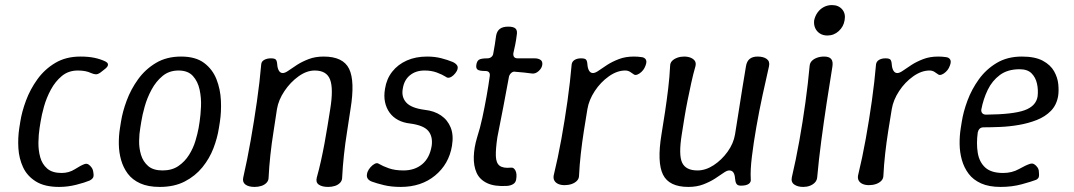

<svg xmlns="http://www.w3.org/2000/svg" viewBox="-20 -730 4236 757"><path d="M213 7Q156 7 121.5 -14.5Q87 -36 71 -70.5Q55 -105 52.5 -145.5Q50 -186 56 -225L60 -250Q66 -289 82.5 -333.5Q99 -378 127.5 -417.5Q156 -457 198 -482Q240 -507 297 -507Q329 -507 352.5 -502Q376 -497 395 -488Q403 -484 405 -479Q407 -474 403.5 -468Q400 -462 390 -455L376 -444Q366 -437 358.5 -437Q351 -437 339 -442Q319 -452 287 -452Q250 -452 224 -430.5Q198 -409 180.5 -376.5Q163 -344 153.5 -310Q144 -276 140 -250L136 -225Q132 -199 131.5 -168.5Q131 -138 138.5 -110.5Q146 -83 166 -65.5Q186 -48 223 -48Q252 -48 275.5 -63Q299 -78 313 -83Q322 -86 329 -81.5Q336 -77 341.5 -69Q347 -61 348 -50Q351 -34 345.5 -27.5Q340 -21 333 -18Q314 -10 280.5 -1.5Q247 7 213 7Z M843 -225Q837 -186 821.5 -145.5Q806 -105 778 -70.5Q750 -36 708.5 -14.5Q667 7 610 7Q564 7 533 -7Q502 -21 484 -45Q466 -69 457.5 -99Q449 -129 448.5 -161.5Q448 -194 453 -225L457 -250Q463 -289 479.5 -333.5Q496 -378 524.5 -417.5Q553 -457 595 -482Q637 -507 694 -507Q751 -507 784.5 -482Q818 -457 833.5 -417.5Q849 -378 851 -333.5Q853 -289 847 -250ZM767 -250Q771 -276 772.5 -310Q774 -344 767 -376.5Q760 -409 740.5 -430.5Q721 -452 684 -452Q647 -452 621 -430.5Q595 -409 577.5 -376.5Q560 -344 550.5 -310Q541 -276 537 -250L533 -225Q529 -203 528.5 -174.5Q528 -146 536 -119.5Q544 -93 564 -75.5Q584 -58 621 -58Q658 -58 683.5 -75.5Q709 -93 725.5 -119.5Q742 -146 750.5 -174.5Q759 -203 763 -225Z M1010 -477Q1011 -488 1022 -494Q1033 -500 1048 -500Q1063 -500 1067.5 -495Q1072 -490 1073 -476Q1074 -461 1079.5 -451.5Q1085 -442 1095 -442Q1104 -442 1118 -452Q1132 -462 1151.5 -474.5Q1171 -487 1197 -497Q1223 -507 1256 -507Q1333 -507 1356.5 -458.5Q1380 -410 1362 -300Q1356 -258 1348.5 -211.5Q1341 -165 1336 -118.5Q1331 -72 1329 -30Q1329 -18 1321 -9.5Q1313 -1 1300.5 3Q1288 7 1274 7Q1250 7 1237 -2Q1224 -11 1229 -30Q1238 -62 1245.5 -96Q1253 -130 1259.5 -165Q1266 -200 1271.5 -234.5Q1277 -269 1282 -300Q1295 -380 1281.5 -416Q1268 -452 1221 -452Q1189 -452 1157 -429Q1125 -406 1101.5 -371Q1078 -336 1072 -300Q1066 -258 1058.5 -211.5Q1051 -165 1046 -118.5Q1041 -72 1039 -30Q1039 -18 1031 -9.5Q1023 -1 1010.5 3Q998 7 984 7Q960 7 947.5 -2.5Q935 -12 939 -30Q955 -100 968.5 -177Q982 -254 993 -330.5Q1004 -407 1010 -477Z M1560 7Q1523 7 1494 0Q1465 -7 1446 -14Q1433 -19 1428.5 -28Q1424 -37 1429 -52Q1433 -62 1441 -71Q1449 -80 1458 -84.5Q1467 -89 1474 -84Q1489 -75 1513 -66.5Q1537 -58 1571 -58Q1615 -58 1644.5 -82.5Q1674 -107 1682 -155Q1687 -192 1668.5 -214Q1650 -236 1597 -243Q1570 -246 1549.5 -257Q1529 -268 1516 -286Q1503 -304 1498 -327.5Q1493 -351 1498 -380Q1504 -419 1526.5 -447.5Q1549 -476 1584 -491.5Q1619 -507 1664 -507Q1694 -507 1719.5 -500.5Q1745 -494 1764 -486Q1776 -481 1782 -472.5Q1788 -464 1781 -450Q1776 -441 1768 -433.5Q1760 -426 1752 -424Q1744 -422 1738 -427Q1724 -436 1702.5 -444Q1681 -452 1654 -452Q1619 -452 1596 -433Q1573 -414 1568 -380Q1562 -348 1581.5 -326Q1601 -304 1654 -297Q1692 -293 1718.5 -275Q1745 -257 1757 -227Q1769 -197 1762 -155Q1750 -83 1695.5 -38Q1641 7 1560 7Z M1979 3Q1930 6 1900.5 -8Q1871 -22 1859 -49Q1847 -76 1848 -112Q1849 -148 1861 -188Q1873 -225 1882 -267Q1891 -309 1898.5 -351Q1906 -393 1911 -430Q1912 -436 1910.5 -440.5Q1909 -445 1905 -447.5Q1901 -450 1895 -450Q1870 -450 1863 -455.5Q1856 -461 1858 -474Q1860 -489 1868.5 -494.5Q1877 -500 1902 -500Q1911 -500 1917.5 -505.5Q1924 -511 1925 -520Q1928 -537 1931 -554.5Q1934 -572 1936 -589Q1939 -607 1950.5 -616Q1962 -625 1984 -625Q2005 -625 2013 -617Q2021 -609 2017 -589Q2015 -572 2011.5 -554.5Q2008 -537 2004 -520Q2002 -500 2021 -500Q2038 -500 2055 -500Q2072 -500 2088 -500Q2102 -500 2111 -494Q2120 -488 2118 -474Q2116 -461 2104 -450Q2092 -439 2079 -440Q2063 -442 2046 -444Q2029 -446 2012 -447Q2004 -449 1997 -443.5Q1990 -438 1987 -429Q1977 -374 1964.5 -309Q1952 -244 1941 -189Q1934 -142 1935 -114.5Q1936 -87 1950 -76.5Q1964 -66 1994 -69Q2005 -71 2012 -58Q2019 -45 2015 -22Q2013 -10 2003 -4Q1993 2 1979 3Z M2206 0Q2192 0 2181.5 -4.5Q2171 -9 2166 -17.5Q2161 -26 2163 -38Q2180 -108 2193.5 -183Q2207 -258 2217.5 -332.5Q2228 -407 2234 -477Q2236 -488 2246 -494Q2256 -500 2271 -500Q2286 -500 2290.5 -495Q2295 -490 2296 -476Q2297 -461 2302.5 -451.5Q2308 -442 2318 -442Q2327 -442 2341 -452Q2355 -462 2374.5 -474.5Q2394 -487 2420 -497Q2446 -507 2479 -507Q2487 -507 2494 -506.5Q2501 -506 2508 -505Q2522 -504 2527 -494Q2532 -484 2521 -462Q2517 -454 2509 -446.5Q2501 -439 2493 -436Q2485 -433 2480 -436Q2473 -441 2464.5 -446.5Q2456 -452 2445 -452Q2413 -452 2380.5 -429Q2348 -406 2325 -371Q2302 -336 2296 -300Q2289 -258 2282 -213.5Q2275 -169 2270 -124.5Q2265 -80 2263 -38Q2263 -26 2255 -17.5Q2247 -9 2234 -4.5Q2221 0 2206 0Z M2940 -25Q2942 -12 2932 -5Q2922 2 2901 2Q2888 2 2883.5 -5.5Q2879 -13 2878 -27Q2877 -42 2871.5 -50Q2866 -58 2855 -58Q2846 -58 2832 -48Q2818 -38 2798.5 -25.5Q2779 -13 2753 -3Q2727 7 2694 7Q2618 7 2594 -41.5Q2570 -90 2588 -200Q2595 -242 2602 -288.5Q2609 -335 2614.5 -381Q2620 -427 2622 -469Q2622 -482 2630 -490Q2638 -498 2650.5 -502.5Q2663 -507 2677 -507Q2692 -507 2703 -502.5Q2714 -498 2719.5 -490Q2725 -482 2722 -469Q2713 -438 2705.5 -403.5Q2698 -369 2691 -334.5Q2684 -300 2678.5 -266Q2673 -232 2668 -200Q2655 -119 2669.5 -88.5Q2684 -58 2730 -58Q2762 -58 2793.5 -78.5Q2825 -99 2848.5 -131.5Q2872 -164 2878 -200Q2885 -242 2892 -288Q2899 -334 2906.5 -380Q2914 -426 2921 -468Q2924 -488 2935.5 -497.5Q2947 -507 2967 -507Q2990 -507 3003 -497.5Q3016 -488 3012 -469Q3000 -417 2986.5 -354.5Q2973 -292 2962 -229Q2951 -166 2944.5 -112.5Q2938 -59 2940 -25Z M3147 7Q3125 7 3111.5 -2.5Q3098 -12 3102 -31Q3118 -99 3131.5 -174.5Q3145 -250 3155.5 -326Q3166 -402 3172 -469Q3173 -482 3181 -490Q3189 -498 3201.5 -502.5Q3214 -507 3229 -507Q3249 -507 3257 -497.5Q3265 -488 3262 -468Q3251 -401 3239.5 -325.5Q3228 -250 3218 -174.5Q3208 -99 3202 -31Q3201 -19 3193 -10.5Q3185 -2 3173 2.5Q3161 7 3147 7ZM3242 -590Q3225 -590 3212.5 -598Q3200 -606 3194 -619.5Q3188 -633 3190 -650Q3194 -668 3204 -681.5Q3214 -695 3228.5 -702.5Q3243 -710 3260 -710Q3286 -710 3300.5 -693Q3315 -676 3310 -650Q3306 -625 3287 -607.5Q3268 -590 3242 -590Z M3406 0Q3392 0 3381.5 -4.5Q3371 -9 3366 -17.5Q3361 -26 3363 -38Q3380 -108 3393.5 -183Q3407 -258 3417.5 -332.5Q3428 -407 3434 -477Q3436 -488 3446 -494Q3456 -500 3471 -500Q3486 -500 3490.5 -495Q3495 -490 3496 -476Q3497 -461 3502.5 -451.5Q3508 -442 3518 -442Q3527 -442 3541 -452Q3555 -462 3574.5 -474.5Q3594 -487 3620 -497Q3646 -507 3679 -507Q3687 -507 3694 -506.5Q3701 -506 3708 -505Q3722 -504 3727 -494Q3732 -484 3721 -462Q3717 -454 3709 -446.5Q3701 -439 3693 -436Q3685 -433 3680 -436Q3673 -441 3664.5 -446.5Q3656 -452 3645 -452Q3613 -452 3580.5 -429Q3548 -406 3525 -371Q3502 -336 3496 -300Q3489 -258 3482 -213.5Q3475 -169 3470 -124.5Q3465 -80 3463 -38Q3463 -26 3455 -17.5Q3447 -9 3434 -4.5Q3421 0 3406 0Z M3925 7Q3879 7 3848 -7Q3817 -21 3799 -45Q3781 -69 3772.5 -99Q3764 -129 3763.5 -161.5Q3763 -194 3768 -225L3772 -250Q3778 -289 3794.5 -333.5Q3811 -378 3839.5 -417.5Q3868 -457 3910 -482Q3952 -507 4009 -507Q4061 -507 4091.5 -490.5Q4122 -474 4136 -449Q4150 -424 4152.5 -398Q4155 -372 4152 -352Q4146 -316 4123.5 -293Q4101 -270 4068 -257Q4035 -244 3997.5 -237.5Q3960 -231 3923.5 -229.5Q3887 -228 3858 -228Q3848 -228 3842.5 -222.5Q3837 -217 3835 -208Q3829 -164 3835 -127.5Q3841 -91 3864.5 -69.5Q3888 -48 3935 -48Q3970 -48 3997.5 -63.5Q4025 -79 4041 -84Q4050 -87 4057.5 -82.5Q4065 -78 4070.5 -70Q4076 -62 4076 -52Q4078 -34 4074 -28.5Q4070 -23 4065 -21Q4047 -14 4008.5 -3.5Q3970 7 3925 7ZM3868 -278Q3975 -279 4020 -295.5Q4065 -312 4071 -350Q4074 -376 4068.5 -400.5Q4063 -425 4047 -441Q4031 -457 4000 -457Q3953 -457 3922.5 -434.5Q3892 -412 3874.5 -376Q3857 -340 3849 -298Q3848 -289 3853 -283.5Q3858 -278 3868 -278Z"/></svg>

Font: Winky Sans Light
Style: Italic
Weight: 300
Italic angle: -8.97852°
Designer: Simon Atzbach
Foundry: typofactur
Version: Version 1.205